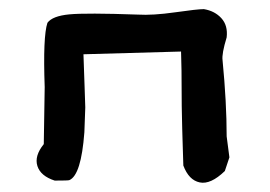

<svg xmlns="http://www.w3.org/2000/svg" viewBox="-20 -400 591 421"><path d="M100 -4Q69 -14 62 -36Q55 -58 76 -84L78 -209Q74 -320 84 -350Q95 -365 132 -368.5Q169 -372 282 -368Q315 -366 364 -373Q413 -380 427 -380Q451 -376 465.5 -360Q480 -344 477 -318Q466 -282 468 -268Q477 -175 477 -101L483 -55L473 -25Q442 5 418 0Q394 -5 382 -37L380 -102Q380 -104 379.5 -119.5Q379 -135 378.5 -167Q378 -199 378 -245L377 -287Q169 -281 163 -281Q164 -247 165.5 -209.5Q167 -172 167 -164.5Q167 -157 165 -110Q158 -16 132 -5Q130 -4 100 -4Z"/></svg>

Font: Excalifont
Style: Regular
Weight: 400
Designer: Your Own Font Foundry (Virgil); Ján Filípek / DizajnDesign (Excalifont, modifications)
Foundry: Your Own Font Foundry (Virgil); Ján Filípek / DizajnDesign (Excalifont, modifications)
Version: Version 1.000;Glyphs 3.2 (3227)